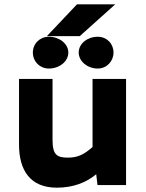

<svg xmlns="http://www.w3.org/2000/svg" viewBox="-20 -856 676 888"><path d="M243 12C319 12 379 -12 425 -50L431 0H563V-491H408V-176C366 -139 337 -127 294 -127C244 -127 223 -139 223 -209V-491H68V-187C68 -68 120 12 243 12ZM349 -689 513 -836H336L197 -689ZM296 -613C296 -654 254 -686 206 -686C164 -686 132 -654 132 -613C132 -572 164 -539 206 -539C255 -539 296 -572 296 -613ZM505 -613C505 -654 474 -686 432 -686C384 -686 344 -654 344 -613C344 -573 384 -539 432 -539C474 -539 505 -573 505 -613Z"/></svg>

Font: Falling Sky
Style: ExBd
Weight: 400
Designer: Paul D. Hunt
Foundry: Adobe Systems Incorporated
Version: Version 1.02